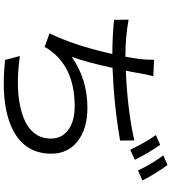

<svg xmlns="http://www.w3.org/2000/svg" viewBox="36 -920 927 1040"><g transform="rotate(90 500.0 -400.5)"><path d="M742 -587Q553 -554 348 -546Q316 -397 288 -325Q410 -410 564 -410Q680 -410 748 -355Q813 -302 813 -215Q813 -65 671 0Q537 61 305 36L284 -44Q470 -18 592 -55Q731 -98 731 -212Q731 -270 687 -304Q640 -341 556 -341Q362 -341 265 -223Q247 -202 235 -178L161 -205Q224 -330 273 -545Q187 -545 88 -554L87 -633Q183 -616 274 -616H288Q299 -679 300 -690Q305 -733 304 -771L394 -767Q383 -731 376 -684Q369 -643 363 -618Q576 -627 741 -664ZM765 -804Q810 -740 846 -667L792 -642Q751 -726 712 -781ZM874 -844Q922 -779 958 -708L904 -684Q865 -765 822 -821Z"/></g></svg>

Font: 思源黑体R
Style: Regular
Weight: 400
Designer: Ryoko NISHIZUKA  (kana & ideographs); Paul D. Hunt (Latin, Greek & Cyrillic); Wenlong ZHANG  (bopomofo); Sandoll Communi
Foundry: Adobe Systems Incorporated
Version: Version 1.00 June 24, 2014, initial release